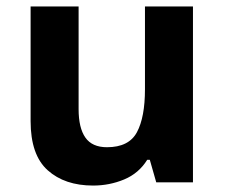

<svg xmlns="http://www.w3.org/2000/svg" viewBox="-20 -566 697 596"><path d="M579 -546V0H465L445 -70H437Q411 -28 365.5 -9Q320 10 269 10Q181 10 128 -37.5Q75 -85 75 -190V-546H224V-227Q224 -169 245 -139Q266 -109 312 -109Q380 -109 405 -155.5Q430 -202 430 -289V-546Z"/></svg>

Font: Noto Sans Myanmar
Style: Bold
Weight: 700
Designer: Monotype Design Team
Foundry: Monotype Imaging Inc.
Version: Version 2.107; ttfautohint (v1.8.4.7-5d5b)